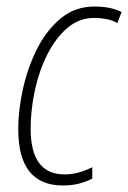

<svg xmlns="http://www.w3.org/2000/svg" viewBox="-20 -559 393 589"><path d="M173 10Q36 10 36 -162Q36 -223 51 -289Q66 -355 95 -411.5Q124 -468 167.5 -503.5Q211 -539 270 -539Q320 -539 353 -522L340 -488Q325 -497 306.5 -500.5Q288 -504 269 -504Q223 -504 187 -473.5Q151 -443 125.5 -392.5Q100 -342 87 -282Q74 -222 74 -164Q74 -24 178 -24Q201 -24 222 -30Q243 -36 263 -46V-11Q246 -2 223.5 4Q201 10 173 10Z"/></svg>

Font: Noto Sans Condensed ExtraLight
Style: Italic
Weight: 200
Width: 3
Italic angle: -12°
Designer: Monotype Design Team
Foundry: Monotype Imaging Inc.
Version: Version 2.013; ttfautohint (v1.8.4.7-5d5b)